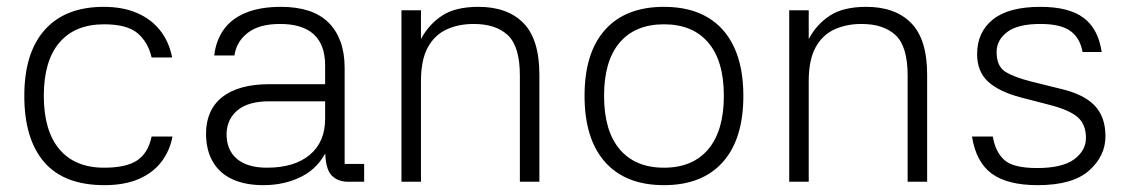

<svg xmlns="http://www.w3.org/2000/svg" viewBox="-20 -531 3300 561"><path d="M285 10Q167 10 109 -57.5Q51 -125 51 -251Q51 -377 111 -444Q171 -511 283 -511Q339 -511 380.5 -493Q422 -475 448 -442Q474 -409 483 -363H423Q413 -407 382.5 -433.5Q352 -460 284 -460Q199 -460 153.5 -406.5Q108 -353 108 -251Q108 -149 153.5 -95Q199 -41 284 -41Q349 -41 381 -62.5Q413 -84 423 -132H484Q476 -90 451.5 -58Q427 -26 385.5 -8Q344 10 285 10Z M1044 0H997Q966 0 948 -19.5Q930 -39 930 -96H937Q912 -41 862 -15.5Q812 10 750 10Q696 10 658.5 -7.5Q621 -25 601.5 -59Q582 -93 582 -141Q582 -175 594 -202Q606 -229 629.5 -247.5Q653 -266 687.5 -275.5Q722 -285 766 -285H930V-340Q930 -400 897 -430.5Q864 -461 798 -461Q738 -461 704.5 -435.5Q671 -410 665 -369H606Q611 -413 634 -445Q657 -477 699 -494Q741 -511 801 -511Q847 -511 882 -499.5Q917 -488 940 -465Q963 -442 975 -409Q987 -376 987 -332V-52H1044ZM642 -142Q641 -94 671.5 -67.5Q702 -41 760 -41Q840 -41 885 -78.5Q930 -116 930 -184V-235H767Q707 -235 675.5 -210Q644 -185 642 -142Z M1210 0H1153V-501H1210V-417Q1233 -460 1272 -485.5Q1311 -511 1378 -511Q1463 -511 1509.5 -463.5Q1556 -416 1556 -313V0H1499V-310Q1499 -395 1464 -428Q1429 -461 1364 -461Q1320 -461 1285 -445Q1250 -429 1230 -392.5Q1210 -356 1210 -294Z M1920 10Q1808 10 1748 -57.5Q1688 -125 1688 -251Q1688 -377 1748 -444Q1808 -511 1920 -511Q1995 -511 2046.5 -481Q2098 -451 2125 -393Q2152 -335 2152 -251Q2152 -125 2092 -57.5Q2032 10 1920 10ZM1920 -41Q2004 -41 2049.5 -95Q2095 -149 2095 -251Q2095 -353 2049.5 -406.5Q2004 -460 1920 -460Q1836 -460 1790.5 -406.5Q1745 -353 1745 -251Q1745 -149 1790.5 -95Q1836 -41 1920 -41Z M2343 0H2286V-501H2343V-417Q2366 -460 2405 -485.5Q2444 -511 2511 -511Q2596 -511 2642.5 -463.5Q2689 -416 2689 -313V0H2632V-310Q2632 -395 2597 -428Q2562 -461 2497 -461Q2453 -461 2418 -445Q2383 -429 2363 -392.5Q2343 -356 2343 -294Z M3143 -379Q3136 -420 3107.5 -440.5Q3079 -461 3020 -461Q2954 -461 2923 -437.5Q2892 -414 2892 -379Q2892 -337 2918 -321Q2944 -305 2996 -292L3081 -271Q3148 -255 3179 -222Q3210 -189 3210 -133Q3210 -75 3162 -32.5Q3114 10 3012 10Q2924 10 2878 -23.5Q2832 -57 2820 -132H2881Q2888 -88 2914 -64Q2940 -40 3010 -40Q3084 -40 3118.5 -65.5Q3153 -91 3153 -128Q3153 -167 3129.5 -188Q3106 -209 3049 -224L2964 -246Q2899 -263 2867 -292.5Q2835 -322 2835 -373Q2835 -437 2881 -474Q2927 -511 3020 -511Q3103 -511 3146 -479Q3189 -447 3199 -379Z"/></svg>

Font: 42dot Sans Light
Style: Regular
Weight: 300
Designer: 42dot
Version: Version 1.000